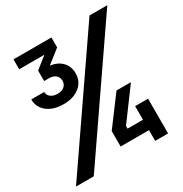

<svg xmlns="http://www.w3.org/2000/svg" viewBox="-173 -860 946 991"><g transform="rotate(-30 300.0 -365.0)"><path d="M155 -400Q94 -400 57.5 -429Q21 -458 21 -505H98Q98 -486 113.5 -474Q129 -462 155 -462Q179 -462 194 -474.5Q209 -487 209 -508Q209 -529 194.5 -541.5Q180 -554 156 -554H126V-616L195 -671H45V-730H271V-671L191 -608Q235 -603 261 -576Q287 -549 287 -508Q287 -459 250.5 -429.5Q214 -400 155 -400ZM-4 0 498 -730H604L102 0ZM468 0V-64H299V-156L425 -325H511L376 -142V-126H468V-207H545V0Z"/></g></svg>

Font: Pitagon Sans Mono
Style: Bold
Weight: 700
Monospace: yes
Designer: Travis Tran
Foundry: Pitagon
Version: Version 1.001; ttfautohint (v1.8.4.7-5d5b);gftools[0.9.26]